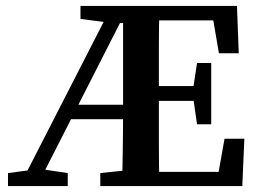

<svg xmlns="http://www.w3.org/2000/svg" viewBox="-20 -629 871 649"><path d="M7 0V-44L105 -57H122L209 -44V0ZM46 0 358 -609H415L105 0ZM187 -226 212 -275H456V-226ZM252 -565V-609H456V-551H361ZM319 0V-44L443 -57H456V0ZM393 0Q394 -61 395 -123.5Q396 -186 396 -250V-609H519Q517 -539 517 -467.5Q517 -396 517 -323V-292Q517 -215 517 -143Q517 -71 519 0ZM456 -288V-338H661V-288ZM646 -209 632 -307V-323L646 -416H694V-209ZM456 -560V-609H781L787 -449H720L701 -560ZM456 0V-48H719L739 -160H806L799 0Z"/></svg>

Font: Lisu Bosa ExtraBold
Style: Regular
Weight: 800
Designer: David Morse, Annie Olsen, Victor Gaultney, Frank Grießhammer (Latin)
Foundry: SIL International
Version: Version 2.000